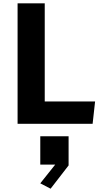

<svg xmlns="http://www.w3.org/2000/svg" viewBox="-20 -750 660 1163"><path d="M86.5 0H541L556 -135.5H251V-730H86.5ZM224 360.5 286.5 393 395.5 252V75.5H224V247H314.5Z"/></svg>

Font: Monaspace Krypton ExtraBold
Style: Regular
Weight: 800
Designer: Riley Cran & the Lettermatic Team
Foundry: Lettermatic
Version: Version 1.101 (Monaspace Krypton)